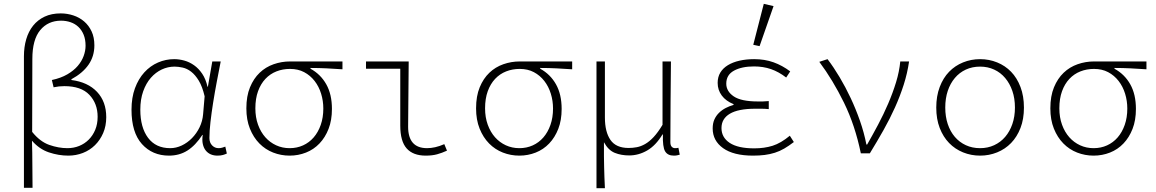

<svg xmlns="http://www.w3.org/2000/svg" viewBox="-20 -801 6040 1003"><path d="M105 180V-507Q105 -555 117 -596Q129 -637 153 -667Q177 -697 213 -714Q249 -731 297 -731Q331 -731 363 -720.5Q395 -710 419.5 -689Q444 -668 458.5 -637Q473 -606 473 -564Q473 -507 442.5 -463Q412 -419 353 -387V-383Q439 -372 487 -321Q535 -270 535 -189Q535 -143 519 -106Q503 -69 476 -42.5Q449 -16 413 -2Q377 12 337 12Q286 12 235.5 -5Q185 -22 147 -66Q149 -3 149 56.5Q149 116 150 180ZM332 -27Q365 -27 393.5 -38.5Q422 -50 443.5 -71.5Q465 -93 477.5 -123Q490 -153 490 -191Q490 -260 447 -305.5Q404 -351 316 -351Q288 -351 260 -345L251 -383Q298 -393 331.5 -412.5Q365 -432 386 -456.5Q407 -481 417 -508.5Q427 -536 427 -562Q427 -595 417 -619.5Q407 -644 389.5 -660.5Q372 -677 348.5 -685Q325 -693 299 -693Q231 -693 190 -643.5Q149 -594 149 -493Q149 -396 148.5 -302.5Q148 -209 148 -112Q189 -61 237.5 -44Q286 -27 332 -27Z M863 12Q776 12 721.5 -48.5Q667 -109 667 -228Q667 -291 685 -340Q703 -389 734 -423Q765 -457 805.5 -474.5Q846 -492 890 -492Q916 -492 943 -484.5Q970 -477 994 -460Q1018 -443 1036.5 -415.5Q1055 -388 1064 -348H1066L1089 -480H1133Q1123 -429 1112.5 -374Q1102 -319 1093.5 -265.5Q1085 -212 1079.5 -164Q1074 -116 1074 -80Q1074 -56 1088 -41.5Q1102 -27 1122 -27Q1131 -27 1140.5 -29.5Q1150 -32 1157 -35L1165 1Q1157 5 1145 8.5Q1133 12 1116 12Q1097 12 1081.5 5.5Q1066 -1 1055 -14.5Q1044 -28 1039.5 -48.5Q1035 -69 1039 -96H1037Q1001 -41 959 -14.5Q917 12 863 12ZM869 -27Q900 -27 929.5 -41Q959 -55 983 -79.5Q1007 -104 1022.5 -136Q1038 -168 1041 -204L1049 -298Q1037 -349 1018.5 -379.5Q1000 -410 978.5 -426.5Q957 -443 934 -448Q911 -453 892 -453Q857 -453 825 -438Q793 -423 768 -394.5Q743 -366 728 -324Q713 -282 713 -228Q713 -135 753.5 -81Q794 -27 869 -27Z M1493 12Q1448 12 1407 -4Q1366 -20 1335 -51.5Q1304 -83 1285.5 -129Q1267 -175 1267 -235Q1267 -299 1286 -345Q1305 -391 1336.5 -421Q1368 -451 1409.5 -465.5Q1451 -480 1495 -480H1769V-439Q1725 -442 1685.5 -444Q1646 -446 1602 -446V-442Q1655 -413 1684.5 -360.5Q1714 -308 1714 -232Q1714 -173 1696.5 -128Q1679 -83 1649 -51.5Q1619 -20 1578.5 -4Q1538 12 1493 12ZM1493 -27Q1531 -27 1563 -41.5Q1595 -56 1618.5 -83Q1642 -110 1655.5 -148.5Q1669 -187 1669 -234Q1669 -274 1657.5 -311.5Q1646 -349 1623.5 -378Q1601 -407 1569 -424Q1537 -441 1495 -441Q1457 -441 1424 -428Q1391 -415 1366.5 -389Q1342 -363 1328 -324.5Q1314 -286 1314 -235Q1314 -188 1328 -149.5Q1342 -111 1366 -84Q1390 -57 1422.5 -42Q1455 -27 1493 -27Z M2204 12Q2138 12 2104.5 -25.5Q2071 -63 2071 -145V-442H1892V-480H2115Q2115 -395 2113.5 -308.5Q2112 -222 2112 -139Q2112 -27 2211 -27Q2231 -27 2253.5 -32Q2276 -37 2301 -48L2315 -14Q2289 -2 2263.5 5Q2238 12 2204 12Z M2693 12Q2648 12 2607 -4Q2566 -20 2535 -51.5Q2504 -83 2485.5 -129Q2467 -175 2467 -235Q2467 -299 2486 -345Q2505 -391 2536.5 -421Q2568 -451 2609.5 -465.5Q2651 -480 2695 -480H2969V-439Q2925 -442 2885.5 -444Q2846 -446 2802 -446V-442Q2855 -413 2884.5 -360.5Q2914 -308 2914 -232Q2914 -173 2896.5 -128Q2879 -83 2849 -51.5Q2819 -20 2778.5 -4Q2738 12 2693 12ZM2693 -27Q2731 -27 2763 -41.5Q2795 -56 2818.5 -83Q2842 -110 2855.5 -148.5Q2869 -187 2869 -234Q2869 -274 2857.5 -311.5Q2846 -349 2823.5 -378Q2801 -407 2769 -424Q2737 -441 2695 -441Q2657 -441 2624 -428Q2591 -415 2566.5 -389Q2542 -363 2528 -324.5Q2514 -286 2514 -235Q2514 -188 2528 -149.5Q2542 -111 2566 -84Q2590 -57 2622.5 -42Q2655 -27 2693 -27Z M3096 182V-480H3140V-187Q3140 -112 3169 -70Q3198 -28 3264 -28Q3285 -28 3306.5 -32Q3328 -36 3350 -48.5Q3372 -61 3394.5 -85Q3417 -109 3441 -149V-480H3485Q3484 -374 3483 -267.5Q3482 -161 3482 -58Q3482 -42 3489 -34.5Q3496 -27 3506 -27Q3509 -27 3512.5 -27Q3516 -27 3524 -29L3531 7Q3524 9 3517 10.5Q3510 12 3500 12Q3468 12 3454.5 -10.5Q3441 -33 3443 -99H3441Q3406 -41 3361 -15Q3316 11 3267 11Q3225 11 3191.5 -2.5Q3158 -16 3135 -58Q3135 -15 3135 16Q3135 47 3136 73Q3137 99 3137.5 124.5Q3138 150 3140 182Z M3914 12Q3812 12 3757.5 -27Q3703 -66 3703 -130Q3703 -157 3712 -177Q3721 -197 3736.5 -212Q3752 -227 3771.5 -237Q3791 -247 3812 -253V-257Q3772 -273 3750.5 -302Q3729 -331 3729 -368Q3729 -399 3743 -422Q3757 -445 3782.5 -460.5Q3808 -476 3843 -484Q3878 -492 3920 -492Q3975 -492 4021 -475.5Q4067 -459 4108 -428L4087 -396Q4048 -426 4007.5 -440Q3967 -454 3919 -454Q3855 -454 3814.5 -432Q3774 -410 3774 -364Q3774 -324 3813 -297.5Q3852 -271 3939 -271Q3953 -271 3965 -271Q3977 -271 3996 -273V-231Q3975 -233 3958.5 -233Q3942 -233 3925 -233Q3837 -233 3793 -207Q3749 -181 3749 -132Q3749 -83 3792 -54.5Q3835 -26 3920 -26Q3973 -26 4016 -39.5Q4059 -53 4106 -92L4127 -59Q4101 -39 4077 -25Q4053 -11 4027.5 -3Q4002 5 3974.5 8.5Q3947 12 3914 12ZM3948 -560 3915 -567 3970 -781 4021 -769Z M4477 0Q4447 -146 4389 -264.5Q4331 -383 4260 -478L4303 -492Q4335 -450 4366 -398Q4397 -346 4424 -288.5Q4451 -231 4472.5 -169.5Q4494 -108 4506 -46H4510Q4538 -95 4567 -149.5Q4596 -204 4620 -260Q4644 -316 4661 -371.5Q4678 -427 4683 -480H4729Q4720 -418 4701 -358.5Q4682 -299 4655.5 -240Q4629 -181 4595.5 -121.5Q4562 -62 4524 0Z M5100 12Q5053 12 5011 -5Q4969 -22 4938 -54Q4907 -86 4889 -132.5Q4871 -179 4871 -239Q4871 -299 4889 -346.5Q4907 -394 4938 -426Q4969 -458 5011 -475Q5053 -492 5100 -492Q5147 -492 5189 -475Q5231 -458 5262 -426Q5293 -394 5311 -346.5Q5329 -299 5329 -239Q5329 -179 5311 -132.5Q5293 -86 5262 -54Q5231 -22 5189 -5Q5147 12 5100 12ZM5100 -27Q5140 -27 5173.5 -42.5Q5207 -58 5231 -86Q5255 -114 5268.5 -153Q5282 -192 5282 -239Q5282 -287 5268.5 -326Q5255 -365 5231 -393.5Q5207 -422 5173.5 -437.5Q5140 -453 5100 -453Q5059 -453 5025.5 -437.5Q4992 -422 4968 -393.5Q4944 -365 4931 -326Q4918 -287 4918 -239Q4918 -192 4931 -153Q4944 -114 4968 -86Q4992 -58 5025.5 -42.5Q5059 -27 5100 -27Z M5693 12Q5648 12 5607 -4Q5566 -20 5535 -51.5Q5504 -83 5485.5 -129Q5467 -175 5467 -235Q5467 -299 5486 -345Q5505 -391 5536.5 -421Q5568 -451 5609.5 -465.5Q5651 -480 5695 -480H5969V-439Q5925 -442 5885.5 -444Q5846 -446 5802 -446V-442Q5855 -413 5884.5 -360.5Q5914 -308 5914 -232Q5914 -173 5896.5 -128Q5879 -83 5849 -51.5Q5819 -20 5778.5 -4Q5738 12 5693 12ZM5693 -27Q5731 -27 5763 -41.5Q5795 -56 5818.5 -83Q5842 -110 5855.5 -148.5Q5869 -187 5869 -234Q5869 -274 5857.5 -311.5Q5846 -349 5823.5 -378Q5801 -407 5769 -424Q5737 -441 5695 -441Q5657 -441 5624 -428Q5591 -415 5566.5 -389Q5542 -363 5528 -324.5Q5514 -286 5514 -235Q5514 -188 5528 -149.5Q5542 -111 5566 -84Q5590 -57 5622.5 -42Q5655 -27 5693 -27Z"/></svg>

Font: Source Code Pro Light
Style: Regular
Weight: 300
Monospace: yes
Designer: Paul D. Hunt, Teo Tuominen
Foundry: Adobe Systems Incorporated
Version: Version 2.030;PS 1.000;hotconv 16.6.51;makeotf.lib2.5.65220